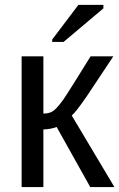

<svg xmlns="http://www.w3.org/2000/svg" viewBox="-20 -756 482 776"><path d="M67.4 -528.3V0H155.3V-232.9C163.7 -232.9 173.3 -233.9 183.8 -235.8C194.4 -237.8 202.8 -240.1 209 -242.7L344.7 0H442.4L270 -289.1C281.4 -298.5 302.2 -325.4 332.5 -369.6L438 -528.3H346.2C282.7 -425.8 245.6 -367 234.9 -352.1C224.1 -337.1 214.5 -325.4 206.1 -317.1C197.6 -308.8 189.5 -303.4 181.6 -300.8C173.8 -298.2 165 -296.9 155.3 -296.9V-528.3ZM190.9 -586.4H236.8L397.9 -722.2V-736.3H296.9L190.9 -596.2Z"/></svg>

Font: Arimo
Style: Regular
Weight: 400
Designer: Steve Matteson
Foundry: Monotype Imaging Inc.
Version: Version 1.32